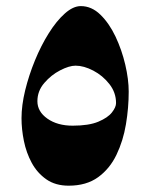

<svg xmlns="http://www.w3.org/2000/svg" viewBox="-20 -625 480 614"><path d="M238.3 -605.5Q272.9 -605.5 301 -578.1Q329.1 -550.8 349.4 -508.1Q369.6 -465.3 380.6 -418.2Q391.6 -371.1 391.6 -332Q391.6 -280.8 382.8 -227.8Q374 -174.8 352.5 -130.1Q331.1 -85.4 293.7 -58.3Q256.3 -31.2 199.7 -31.2Q157.2 -31.2 128.2 -51.5Q99.1 -71.8 81.5 -104.2Q64 -136.7 56.4 -174.3Q48.8 -211.9 48.8 -247.1Q48.8 -288.1 60.5 -336.2Q72.3 -384.3 91.8 -431.9Q111.3 -479.5 136 -518.8Q160.6 -558.1 187.3 -581.8Q213.9 -605.5 238.3 -605.5ZM221.7 -415Q201.2 -415 172.4 -400.1Q143.6 -385.3 121.6 -359.6Q99.6 -334 99.6 -301.3Q99.6 -268.1 131.6 -245.6Q163.6 -223.1 212.4 -223.1Q264.2 -223.1 294.4 -235.8Q324.7 -248.5 337.9 -265.4Q351.1 -282.2 351.1 -295.4Q351.1 -329.1 329.8 -356.2Q308.6 -383.3 278.3 -399.2Q248 -415 221.7 -415Z"/></svg>

Font: Awami Nastaliq
Style: Bold
Weight: 700
Designer: Peter Martin, SIL International
Foundry: SIL International
Version: Version 3.100